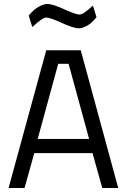

<svg xmlns="http://www.w3.org/2000/svg" viewBox="-20 -943 636 963"><path d="M23 0 212 -691H385L573 0H493L444 -175H152L103 0ZM169 -246H427L324 -623H272ZM446 -915 464 -857Q442 -828 417.5 -814.5Q393 -801 376.5 -801Q360 -801 337 -809Q314 -817 290 -828Q231 -855 212 -855Q193 -855 142 -807L124 -865Q150 -896 174.5 -909.5Q199 -923 216 -923Q233 -923 256.5 -915Q280 -907 303 -896Q361 -870 379.5 -870Q398 -870 446 -915Z"/></svg>

Font: Cairo-CLs
Style: CLs-Regular
Weight: 400
Version: Version 3.130;gftools[0.9.24]